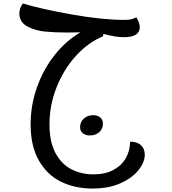

<svg xmlns="http://www.w3.org/2000/svg" viewBox="-20 -620 996 1110"><path d="M817 274Q817 317 781.5 362.5Q746 408 677.5 439Q609 470 515 470Q413 470 332.5 430.5Q252 391 204.5 307.5Q157 224 157 99Q157 -12 194 -116Q231 -220 296.5 -302.5Q362 -385 445 -433L367 -432Q296 -432 239.5 -437.5Q183 -443 137.5 -467.5Q92 -492 92 -543Q92 -573 112 -600Q221 -567 397 -536Q573 -505 696 -505Q722 -505 737 -508Q752 -511 768 -520Q788 -489 788 -463Q788 -405 696 -405Q647 -405 578 -424L575 -410Q490 -375 419 -297Q348 -219 307 -115Q266 -11 266 99Q266 200 301 265Q336 330 393.5 359Q451 388 520 388Q589 388 636.5 362Q684 336 708 293Q732 250 732 199Q773 199 795 219.5Q817 240 817 274ZM443 116Q443 85 464.5 65.5Q486 46 519 46Q544 46 559.5 59Q575 72 575 94Q575 125 554 144Q533 163 499 163Q474 163 458.5 150Q443 137 443 116Z"/></svg>

Font: Lemonada Light
Style: Regular
Weight: 300
Designer: Mohamed Gaber (Arabic) Eduardo Tunni (Latin)
Foundry: Kief Type Foundry
Version: Version 3.006